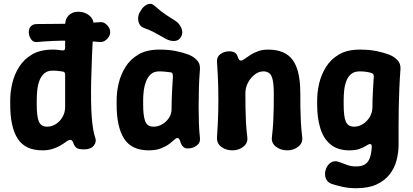

<svg xmlns="http://www.w3.org/2000/svg" viewBox="-20 -778 2180 1014"><path d="M562 -608Q562 -589 545.5 -572Q529 -555 509 -556Q342 -571 175 -556Q155 -554 143.5 -571.5Q132 -589 132 -608V-609Q132 -628 143.5 -639.5Q155 -651 174 -651Q258 -651 342 -652.5Q426 -654 509 -661Q529 -663 545.5 -645.5Q562 -628 562 -609ZM204 16Q113 16 73.5 -45.5Q34 -107 34 -225V-250Q34 -291 44.5 -337Q55 -383 80.5 -424Q106 -465 149.5 -490.5Q193 -516 259 -516Q275 -516 287.5 -514.5Q300 -513 307 -512Q324 -509 324 -526V-647Q324 -678 343 -697Q362 -716 393 -716Q416 -716 434.5 -707Q453 -698 464 -683Q475 -668 474 -646Q464 -471 461.5 -352Q459 -233 464.5 -160Q470 -87 483 -51Q491 -29 475.5 -9Q460 11 423 11Q393 11 382.5 1.5Q372 -8 368 -21Q365 -33 358 -37Q351 -41 344 -38Q338 -36 326.5 -27.5Q315 -19 298 -9Q281 1 257.5 8.5Q234 16 204 16ZM229 -109Q254 -109 275.5 -123Q297 -137 310.5 -160.5Q324 -184 324 -214V-383Q324 -399 312 -400Q304 -401 290.5 -403Q277 -405 259 -405Q231 -405 214.5 -391Q198 -377 189 -354Q180 -331 177 -304Q174 -277 174 -250V-225Q174 -162 185.5 -135.5Q197 -109 229 -109Z M766 16Q675 16 635.5 -45.5Q596 -107 596 -225V-250Q596 -291 606.5 -337Q617 -383 642.5 -424Q668 -465 711.5 -490.5Q755 -516 821 -516Q871 -516 908 -508.5Q945 -501 975 -490Q1001 -480 1019.5 -461Q1038 -442 1036 -413Q1032 -364 1030.5 -314Q1029 -264 1029 -216Q1029 -168 1030.5 -126Q1032 -84 1036 -50Q1039 -24 1018.5 -9Q998 6 972 6Q958 6 949 -1.5Q940 -9 935 -22Q931 -35 927.5 -42Q924 -49 916 -49Q910 -49 899.5 -39Q889 -29 872 -16.5Q855 -4 829 6Q803 16 766 16ZM791 -109Q814 -109 835.5 -121Q857 -133 871.5 -154Q886 -175 886 -200Q886 -230 887 -257Q888 -284 889.5 -311Q891 -338 893 -369Q895 -395 881 -396Q872 -397 855.5 -399Q839 -401 821 -401Q793 -401 776.5 -386Q760 -371 751 -347Q742 -323 739 -297Q736 -271 736 -250V-225Q736 -168 746.5 -138.5Q757 -109 791 -109ZM909 -666Q928 -653 938 -629.5Q948 -606 937 -585L936 -583Q924 -562 900 -561.5Q876 -561 854 -574Q825 -591 796.5 -606Q768 -621 741 -630Q724 -636 716.5 -650.5Q709 -665 709.5 -682Q710 -699 718 -713L723 -721Q736 -745 758 -754.5Q780 -764 798 -746Q833 -715 856.5 -700Q880 -685 909 -666Z M1126 -452Q1124 -478 1144.5 -492.5Q1165 -507 1190 -507Q1208 -507 1219.5 -500.5Q1231 -494 1236 -477Q1238 -468 1243.5 -462Q1249 -456 1258 -459Q1264 -461 1275.5 -469.5Q1287 -478 1303.5 -488.5Q1320 -499 1343 -507.5Q1366 -516 1396 -516Q1486 -516 1526 -461Q1566 -406 1566 -286Q1566 -244 1566.5 -206.5Q1567 -169 1569 -132.5Q1571 -96 1576 -54Q1580 -23 1555.5 -3.5Q1531 16 1498 16Q1462 16 1437 -3.5Q1412 -23 1416 -54Q1421 -96 1423 -132.5Q1425 -169 1425.5 -206.5Q1426 -244 1426 -286Q1426 -350 1414 -375.5Q1402 -401 1371 -401Q1347 -401 1325.5 -384.5Q1304 -368 1290 -342Q1276 -316 1276 -286Q1276 -244 1276.5 -206.5Q1277 -169 1279 -132.5Q1281 -96 1286 -54Q1290 -23 1265.5 -3.5Q1241 16 1208 16Q1173 16 1148.5 -2.5Q1124 -21 1126 -53Q1131 -123 1132.5 -187.5Q1134 -252 1132.5 -317.5Q1131 -383 1126 -452Z M1860 216Q1820 216 1786 208Q1752 200 1731 193Q1709 184 1701.5 166Q1694 148 1698 126Q1705 96 1725 82Q1745 68 1769 77Q1788 83 1810 92Q1832 101 1860 101Q1892 101 1909 89Q1926 77 1933.5 55Q1941 33 1943 4Q1944 -9 1941.5 -13.5Q1939 -18 1933 -17Q1927 -17 1914 -8.5Q1901 0 1880 8Q1859 16 1825 16Q1764 16 1726.5 -14.5Q1689 -45 1672 -99.5Q1655 -154 1655 -225V-250Q1655 -291 1665.5 -337Q1676 -383 1701.5 -424Q1727 -465 1770.5 -490.5Q1814 -516 1880 -516Q1930 -516 1967 -508.5Q2004 -501 2034 -490Q2060 -480 2078.5 -461Q2097 -442 2095 -413Q2091 -360 2089 -311Q2087 -262 2086 -214Q2085 -166 2085 -117Q2085 -68 2085 -14Q2085 27 2074.5 68Q2064 109 2038 142.5Q2012 176 1969 196Q1926 216 1860 216ZM1850 -109Q1875 -109 1897 -123Q1919 -137 1933 -160.5Q1947 -184 1947 -214Q1947 -257 1949.5 -296.5Q1952 -336 1954 -375Q1954 -382 1951.5 -385.5Q1949 -389 1943 -392Q1935 -395 1918.5 -398Q1902 -401 1880 -401Q1852 -401 1835.5 -388Q1819 -375 1810 -352.5Q1801 -330 1798 -303.5Q1795 -277 1795 -250V-225Q1795 -162 1806.5 -135.5Q1818 -109 1850 -109Z"/></svg>

Font: Winky Sans SemiBold
Style: Regular
Weight: 600
Designer: Simon Atzbach
Foundry: typofactur
Version: Version 1.205